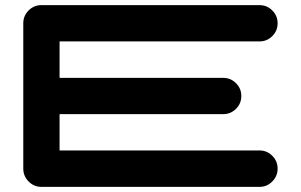

<svg xmlns="http://www.w3.org/2000/svg" viewBox="-20 -729 1174 749"><path d="M992.2 -142.1Q1021.5 -142.1 1042.2 -121.3Q1063 -100.6 1063 -71.3Q1063 -42 1042.2 -21Q1021.5 0 992.2 0H141.6Q112.3 0 91.6 -21Q70.8 -42 70.8 -71.3V-638.2Q70.8 -667.5 91.6 -688.2Q112.3 -709 141.6 -709H992.2Q1021.5 -709 1042.2 -688.2Q1063 -667.5 1063 -638.2Q1063 -608.9 1042.2 -588.1Q1021.5 -567.4 992.2 -567.4H212.4V-425.3H850.6Q879.9 -425.3 900.6 -404.5Q921.4 -383.8 921.4 -354.5Q921.4 -325.2 900.6 -304.4Q879.9 -283.7 850.6 -283.7H212.4V-142.1Z"/></svg>

Font: Robtronika
Style: Regular
Weight: 400
Designer: GGBot
Version: 1.00